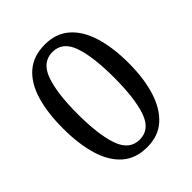

<svg xmlns="http://www.w3.org/2000/svg" viewBox="-206 -842 971 971"><g transform="rotate(-45 279.5 -357.0)"><path d="M280 10Q198 10 146 -36Q94 -82 69.5 -165Q45 -248 45 -359Q45 -470 69.5 -552Q94 -634 146 -679Q198 -724 281 -724Q359 -724 411 -679Q463 -634 488.5 -551.5Q514 -469 514 -358Q514 -247 488 -164.5Q462 -82 410.5 -36Q359 10 280 10ZM280 -44Q353 -44 381.5 -127Q410 -210 410 -358Q410 -507 381.5 -588.5Q353 -670 281 -670Q208 -670 178.5 -588.5Q149 -507 149 -358Q149 -210 178 -127Q207 -44 280 -44Z"/></g></svg>

Font: Noto Serif Malayalam
Style: Regular
Weight: 400
Designer: Indian type Foundry, Jelle Bosma, Monotype Design Team
Foundry: Monotype Imaging Inc.
Version: Version 2.103